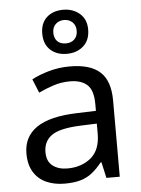

<svg xmlns="http://www.w3.org/2000/svg" viewBox="-57 -862 674 916"><g transform="rotate(-5 280.5 -403.5)"><path d="M288 -545Q386 -545 433 -502Q480 -459 480 -365V0H416L399 -76H395Q372 -47 347.5 -27.5Q323 -8 291.5 1Q260 10 215 10Q167 10 128.5 -7Q90 -24 68 -59.5Q46 -95 46 -149Q46 -229 109 -272.5Q172 -316 303 -320L394 -323V-355Q394 -422 365 -448Q336 -474 283 -474Q241 -474 203 -461.5Q165 -449 132 -433L105 -499Q140 -518 188 -531.5Q236 -545 288 -545ZM314 -259Q214 -255 175.5 -227Q137 -199 137 -148Q137 -103 164.5 -82Q192 -61 235 -61Q303 -61 348 -98.5Q393 -136 393 -214V-262ZM280 -606Q231 -606 201 -634Q171 -662 171 -712Q171 -762 201 -789.5Q231 -817 280 -817Q327 -817 359 -789.5Q391 -762 391 -713Q391 -662 359.5 -634Q328 -606 280 -606ZM280 -656Q305 -656 320.5 -671Q336 -686 336 -712Q336 -738 320 -753Q304 -768 280 -768Q256 -768 240 -753Q224 -738 224 -712Q224 -686 238.5 -671Q253 -656 280 -656Z"/></g></svg>

Font: Noto Sans Tamil
Style: Regular
Weight: 400
Designer: Jelle Bosma - Monotype Design Team
Foundry: Monotype Imaging Inc.
Version: Version 2.003